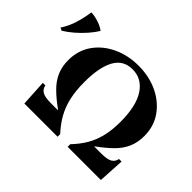

<svg xmlns="http://www.w3.org/2000/svg" viewBox="-142 -961 1214 1214"><g transform="rotate(45 465.0 -353.5)"><path d="M849 -175H872L862 0H565V-23Q607 -67 634.5 -113.5Q662 -160 676 -217Q690 -274 690 -347Q690 -489 641.5 -563Q593 -637 509 -637Q427 -637 388.5 -566.5Q350 -496 350 -365Q350 -287 363.5 -227.5Q377 -168 404.5 -119Q432 -70 475 -23V0H178L168 -175H191Q195 -149 217 -134.5Q239 -120 296 -120H356V-123Q299 -164 259.5 -203Q220 -242 200 -287.5Q180 -333 180 -390Q180 -477 225.5 -542Q271 -607 348.5 -643.5Q426 -680 520 -680Q615 -680 692 -643.5Q769 -607 814.5 -542Q860 -477 860 -390Q860 -333 840 -287.5Q820 -242 780.5 -203Q741 -164 684 -123V-120H744Q801 -120 823 -134.5Q845 -149 849 -175ZM70 -707Q86 -707 109 -702Q132 -697 155.5 -687.5Q179 -678 194 -665Q176 -635 147 -602Q118 -569 85 -540.5Q52 -512 19 -492L0 -501Q31 -548 47 -601.5Q63 -655 70 -707Z"/></g></svg>

Font: Bona Nova
Style: Bold
Weight: 700
Designer: Mateusz Machalski
Foundry: Capitalics
Version: Version 4.001; ttfautohint (v1.8.3)